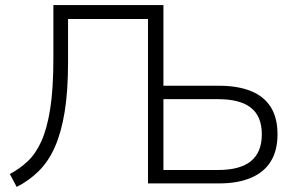

<svg xmlns="http://www.w3.org/2000/svg" viewBox="-20 -725 1168 759"><path d="M46 14 19 -37Q58 -58 89.5 -87.5Q121 -117 143.5 -166.5Q166 -216 178.5 -295Q191 -374 191 -494V-705H626V-386H847Q920 -386 972 -365Q1024 -344 1050.5 -301.5Q1077 -259 1077 -194Q1077 -130 1050.5 -87Q1024 -44 972 -22Q920 0 847 0H565V-650H249V-479Q249 -364 235.5 -282Q222 -200 196.5 -143Q171 -86 133 -48.5Q95 -11 46 14ZM626 -53H842Q929 -53 972 -88Q1015 -123 1015 -194Q1015 -265 972 -299Q929 -333 842 -333H626Z"/></svg>

Font: Nunito Sans 12pt Light
Style: Regular
Weight: 300
Designer: Vernon Adams
Foundry: Vernon Adams
Version: Version 3.101;gftools[0.9.27]